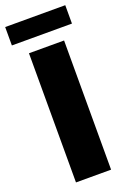

<svg xmlns="http://www.w3.org/2000/svg" viewBox="-176 -907 643 961"><g transform="rotate(-20 146.0 -426.0)"><path d="M53 0V-688H240V0ZM-14 -754V-852H306V-754Z"/></g></svg>

Font: Saira Semi Condensed ExtraBold
Style: Regular
Weight: 800
Width: 4
Designer: Hector Gatti with collaboration of the Omnibus-Type team
Foundry: Omnibus-Type
Version: Version 1.001; ttfautohint (v1.8)